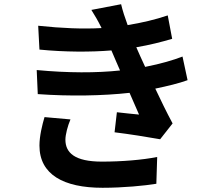

<svg xmlns="http://www.w3.org/2000/svg" viewBox="-20 -836 1040 910"><path d="M191 -281C180 -244 167 -191 167 -146C167 -9 281 54 466 54C565 54 666 44 721 35L725 -92C655 -78 557 -70 463 -70C334 -70 290 -112 290 -174C290 -198 301 -240 314 -270ZM845 -568C801 -551 744 -534 668 -519L645 -569L626 -612C691 -623 745 -637 796 -652L775 -763C716 -743 652 -728 585 -717C572 -752 561 -786 554 -816L413 -789C430 -762 443 -740 461 -704V-703C373 -698 274 -702 161 -714L167 -601C287 -589 411 -589 508 -597L532 -541L549 -502C437 -490 302 -490 154 -504L159 -390C309 -379 470 -382 594 -396L639 -293C612 -296 573 -299 534 -304L523 -209C589 -201 684 -186 739 -176L798 -251C769 -305 741 -363 716 -416C774 -428 828 -441 869 -456Z"/></svg>

Font: Source Han Sans SC Bold
Style: Regular
Weight: 700
Designer: Ryoko NISHIZUKA (kana & ideographs); Paul D. Hunt (Latin, Greek & Cyrillic); Wenlong ZHANG (bopomofo); Sandoll Communica
Foundry: Adobe Systems Incorporated
Version: Version 1.001;PS 1.001;hotconv 1.0.78;makeotf.lib2.5.61930